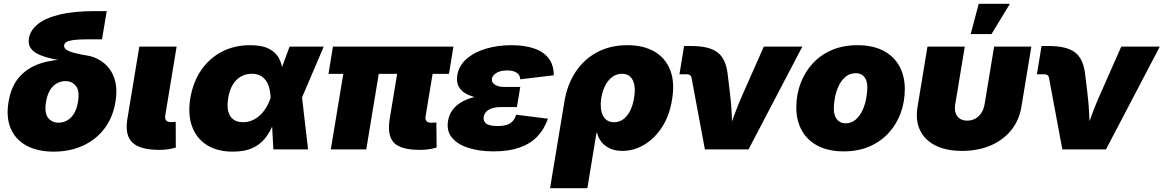

<svg xmlns="http://www.w3.org/2000/svg" viewBox="-20 -786 6121 1010"><path d="M262.7 11.7Q179.2 11.7 120.8 -19.3Q62.5 -50.3 36.9 -108.9Q11.2 -167.5 24.9 -250Q38.6 -332.5 82.3 -381.6Q126 -430.7 192.9 -452.4Q259.8 -474.1 343.3 -474.1L340.8 -460Q296.4 -468.3 256.3 -476.8Q216.3 -485.4 186.5 -498.3Q156.7 -511.2 141.8 -532.2Q127 -553.2 132.3 -585Q139.2 -626.5 178.2 -658.4Q217.3 -690.4 292 -709Q366.7 -727.5 479.5 -727.5H541.5L516.6 -579.1H441.4Q391.1 -579.1 364.7 -575.2Q338.4 -571.3 328.6 -564.5Q318.8 -557.6 317.4 -548.3Q315.9 -538.6 322.8 -530.5Q329.6 -522.5 345 -516.1Q360.4 -509.8 384.8 -504.2Q409.2 -498.5 442.4 -493.2Q472.7 -487.8 502.2 -471.2Q531.7 -454.6 554.7 -425.3Q577.6 -396 587.4 -352.5Q597.2 -309.1 587.4 -250Q573.7 -167.5 528.8 -108.9Q483.9 -50.3 415.3 -19.3Q346.7 11.7 262.7 11.7ZM288.1 -140.6Q311.5 -140.6 332.3 -151.9Q353 -163.1 368.4 -187.3Q383.8 -211.4 390.1 -250Q399.9 -308.1 379.4 -333.7Q358.9 -359.4 324.2 -359.4Q301.3 -359.4 280.3 -348.1Q259.3 -336.9 243.9 -313Q228.5 -289.1 222.2 -250Q212.4 -191.9 232.9 -166.3Q253.4 -140.6 288.1 -140.6Z M819.3 2.4Q716.8 2.4 676.5 -36.1Q636.2 -74.7 649.9 -159.2L712.9 -541H909.2L849.1 -177.7Q846.7 -161.1 854.5 -152.3Q862.3 -143.6 879.9 -143.6Q888.7 -143.6 894.5 -144Q900.4 -144.5 904.3 -146L904.8 -9.8Q892.6 -5.9 870.4 -1.7Q848.1 2.4 819.3 2.4Z M1204.6 11.7Q1123 11.7 1068.1 -23.2Q1013.2 -58.1 990.2 -121.1Q967.3 -184.1 981 -269Q995.6 -354.5 1038.3 -417Q1081.1 -479.5 1147 -513.9Q1212.9 -548.3 1295.9 -548.3Q1355 -548.3 1389.6 -532Q1424.3 -515.6 1441.4 -489.3Q1458.5 -462.9 1464.1 -431.6Q1469.7 -400.4 1470.2 -371.1H1524.9L1568.4 -276.9L1600.6 0H1418L1403.3 -272Q1402.3 -304.2 1395 -327.9Q1387.7 -351.6 1375.2 -366.9Q1362.8 -382.3 1345.2 -390.1Q1327.6 -397.9 1304.7 -397.9Q1271.5 -397.9 1246.1 -382.8Q1220.7 -367.7 1203.9 -339.6Q1187 -311.5 1180.7 -271Q1173.8 -230.5 1180.4 -201.9Q1187 -173.3 1206.8 -158.2Q1226.6 -143.1 1258.3 -143.1Q1282.2 -143.1 1303.7 -151.6Q1325.2 -160.2 1343.8 -176.3Q1362.3 -192.4 1377.4 -215.8Q1392.6 -239.3 1402.8 -269L1503.4 -541H1683.1L1566.9 -269L1492.7 -177.7H1434.6Q1423.8 -147.5 1408.9 -114.5Q1394 -81.5 1369.6 -52.7Q1345.2 -23.9 1305.7 -6.1Q1266.1 11.7 1204.6 11.7Z M2189.5 2.4Q2086.9 2.4 2051.5 -36.1Q2016.1 -74.7 2029.8 -159.2L2086.9 -504.9H2273.4L2218.8 -174.3Q2215.8 -157.7 2223.6 -148.9Q2231.4 -140.1 2249 -140.1Q2258.3 -140.1 2264.9 -140.9Q2271.5 -141.6 2275.4 -142.6L2276.9 -9.8Q2264.6 -5.9 2241.5 -1.7Q2218.3 2.4 2189.5 2.4ZM1720.2 0 1803.7 -504.9H1990.2L1906.7 0ZM1708 -397.5 1731.4 -541H2365.2L2341.8 -397.5Z M2576.7 10.3Q2501.5 10.3 2444.1 -8.1Q2386.7 -26.4 2357.4 -62Q2328.1 -97.7 2336.9 -150.4Q2342.8 -186 2363.8 -211.9Q2384.8 -237.8 2417.5 -254.4Q2450.2 -271 2493.2 -279.3Q2536.1 -287.6 2586.4 -287.6H2710L2699.2 -222.7H2616.2Q2588.9 -222.7 2569.3 -216.6Q2549.8 -210.4 2538.6 -199Q2527.3 -187.5 2524.4 -171.4Q2521 -149.4 2537.4 -136.2Q2553.7 -123 2597.7 -123Q2626.5 -123 2645.8 -129.2Q2665 -135.3 2677 -148.7Q2689 -162.1 2695.3 -182.6L2862.3 -161.6Q2842.8 -105.5 2805.7 -67.1Q2768.6 -28.8 2711.9 -9.3Q2655.3 10.3 2576.7 10.3ZM2583.5 -264.2Q2536.1 -264.2 2497.3 -271Q2458.5 -277.8 2431.4 -293Q2404.3 -308.1 2392.1 -332.3Q2379.9 -356.4 2385.7 -390.6Q2394 -441.4 2434.6 -476.6Q2475.1 -511.7 2536.6 -530Q2598.1 -548.3 2670.4 -548.3Q2739.3 -548.3 2789.3 -531.2Q2839.4 -514.2 2866.2 -479Q2893.1 -443.8 2893.1 -390.1L2716.8 -368.7Q2716.3 -390.6 2698.5 -403.1Q2680.7 -415.5 2647.9 -415.5Q2612.3 -415.5 2591.3 -402.3Q2570.3 -389.2 2567.9 -371.6Q2564.5 -353 2583 -340.8Q2601.6 -328.6 2633.8 -328.6H2716.8L2706.1 -264.2Z M2873.5 204.1 2949.2 -252.4Q2963.9 -341.8 3008.3 -408.4Q3052.7 -475.1 3121.8 -511.7Q3190.9 -548.3 3280.3 -548.3Q3364.3 -548.3 3422.4 -514.9Q3480.5 -481.4 3505.6 -417.2Q3530.8 -353 3515.1 -261.2Q3501.5 -176.3 3461.9 -116.2Q3422.4 -56.2 3368.2 -24.2Q3314 7.8 3254.4 7.8Q3216.8 7.8 3189.5 -4.6Q3162.1 -17.1 3144.8 -38.3Q3127.4 -59.6 3120.6 -87.4H3117.7L3069.8 204.1ZM3210 -143.1Q3236.8 -143.1 3258.3 -158.4Q3279.8 -173.8 3294.4 -202.6Q3309.1 -231.4 3315.4 -271Q3322.3 -310.5 3316.9 -338.9Q3311.5 -367.2 3295.2 -382.6Q3278.8 -397.9 3252 -397.9Q3225.1 -397.9 3202.9 -382.6Q3180.7 -367.2 3165.3 -338.9Q3149.9 -310.5 3143.1 -271Q3137.2 -231.9 3143.1 -203.1Q3148.9 -174.3 3166 -158.7Q3183.1 -143.1 3210 -143.1Z M3688 0 3617.7 -377.4Q3616.2 -386.2 3609.4 -390.9Q3602.5 -395.5 3591.3 -395.5H3554.2L3578.6 -543.9H3617.2Q3710.4 -543.9 3754.4 -510.5Q3798.3 -477.1 3807.6 -397.9L3819.8 -296.9Q3826.7 -241.7 3829.3 -184.8Q3832 -127.9 3833.5 -63H3800.3Q3822.8 -127.9 3844 -184.8Q3865.2 -241.7 3890.1 -296.9L3998 -541H4200.7L3917.5 0Z M4418.5 10.3Q4338.9 10.3 4283.2 -18.3Q4227.5 -46.9 4198.2 -98.9Q4168.9 -150.9 4168.9 -220.7Q4168.9 -287.6 4190.9 -346.7Q4212.9 -405.8 4254.4 -451.4Q4295.9 -497.1 4355.5 -522.7Q4415 -548.3 4490.7 -548.3Q4570.3 -548.3 4625.7 -519.8Q4681.2 -491.2 4710.4 -439.2Q4739.7 -387.2 4739.7 -317.4Q4739.7 -252 4718.5 -192.9Q4697.3 -133.8 4656 -88.1Q4614.7 -42.5 4555.2 -16.1Q4495.6 10.3 4418.5 10.3ZM4427.2 -137.2Q4459 -137.2 4481.2 -156.7Q4503.4 -176.3 4517.1 -206.1Q4530.8 -235.8 4536.6 -268.1Q4542.5 -300.3 4542.5 -325.2Q4542.5 -350.6 4534.9 -367.4Q4527.3 -384.3 4513.7 -392.6Q4500 -400.9 4481.9 -400.9Q4449.7 -400.9 4427.5 -381.8Q4405.3 -362.8 4391.6 -333.5Q4377.9 -304.2 4372.1 -272.5Q4366.2 -240.7 4366.2 -214.8Q4366.2 -177.2 4383.3 -157.2Q4400.4 -137.2 4427.2 -137.2Z M5041 7.8Q4958 7.8 4901.4 -20.5Q4844.7 -48.8 4819.8 -100.8Q4794.9 -152.8 4806.6 -223.6L4858.9 -541H5055.2L5004.9 -236.8Q5000.5 -210.4 5007.1 -191.2Q5013.7 -171.9 5029.5 -161.6Q5045.4 -151.4 5067.9 -151.4Q5090.8 -151.4 5109.9 -161.6Q5128.9 -171.9 5141.8 -191.2Q5154.8 -210.4 5159.2 -236.8L5209.5 -541H5405.3L5353 -223.6Q5341.3 -152.8 5299.1 -100.8Q5256.8 -48.8 5190.7 -20.5Q5124.5 7.8 5041 7.8ZM5086.4 -606.9 5128.4 -766.1H5292.5L5195.8 -606.9Z M5568.4 0 5498 -377.4Q5496.6 -386.2 5489.7 -390.9Q5482.9 -395.5 5471.7 -395.5H5434.6L5459 -543.9H5497.6Q5590.8 -543.9 5634.8 -510.5Q5678.7 -477.1 5688 -397.9L5700.2 -296.9Q5707 -241.7 5709.7 -184.8Q5712.4 -127.9 5713.9 -63H5680.7Q5703.1 -127.9 5724.4 -184.8Q5745.6 -241.7 5770.5 -296.9L5878.4 -541H6081.1L5797.9 0Z"/></svg>

Font: Inter 17pt Black
Style: Italic
Weight: 900
Italic angle: -9.3988°
Version: Version 4.001;git-66647c0bb